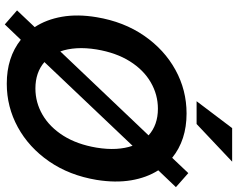

<svg xmlns="http://www.w3.org/2000/svg" viewBox="-114 -856 990 802"><g transform="rotate(90 381.0 -455.0)"><path d="M82 20 23.4 -31.2 93.3 -105Q61.5 -153.3 50 -218.8Q38.6 -284.2 51.8 -363.3Q70.8 -477.5 129.2 -562Q187.5 -646.5 272 -692.9Q356.4 -739.3 454.1 -739.3Q564.9 -739.3 639.2 -679.2L703.1 -746.6L761.7 -694.8L691.4 -621.1Q722.2 -572.8 733.2 -507.6Q744.1 -442.4 731.4 -363.3Q712.4 -249.5 654.1 -165Q595.7 -80.6 511.2 -34.4Q426.8 11.7 329.6 11.7Q219.7 11.7 146 -46.9ZM194.8 -211.9 545.4 -580.6Q502 -619.6 434.1 -619.6Q375.5 -619.6 324 -589.8Q272.5 -560.1 236.3 -502.7Q200.2 -445.3 186.5 -363.3Q179.2 -317.9 181.6 -279.8Q184.1 -241.7 194.8 -211.9ZM349.6 -107.9Q408.2 -107.9 459.5 -137.7Q510.7 -167.5 546.9 -224.6Q583 -281.7 596.7 -363.3Q604 -408.2 601.8 -445.8Q599.6 -483.4 588.9 -513.7L239.3 -145.5Q282.7 -107.9 349.6 -107.9ZM402.8 -781.2 515.1 -929.7H655.3L498 -781.2Z"/></g></svg>

Font: Inter Display Semi Bold
Style: Italic
Weight: 600
Italic angle: -9.39999°
Designer: Rasmus Andersson
Foundry: rsms
Version: Version 4.000;git-4fc901f